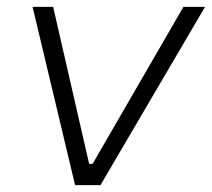

<svg xmlns="http://www.w3.org/2000/svg" viewBox="-20 -540 618 560"><path d="M199 0H273L578 -520H515L250 -62H240L135 -520H75Z"/></svg>

Font: Fixel Display Light
Style: Italic
Weight: 300
Italic angle: -10°
Designer: AlfaBravo + MacPaw
Foundry: Kyrylo Tkachov, Marchela Mozhyna, Serhii Makarenko, Maria Weinstein, Zakhar Kryvoshyya
Version: Version 1.210;Glyphs 3.2 (3217)